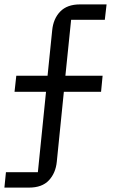

<svg xmlns="http://www.w3.org/2000/svg" viewBox="-23 -718 528 872"><path d="M4 64H149L186 -301H43L51 -374H193L214 -580Q219 -633 250.5 -665.5Q282 -698 340 -698H461L453 -628H300L274 -374H443L436 -301H267L235 16Q230 68 199 101Q168 134 109 134H-3Z"/></svg>

Font: IBM Plex Sans Arabic
Style: Regular
Weight: 400
Designer: Mike Abbink, Paul van der Laan, Pieter van Rosmalen, Wael Morcos, Khajak Apelian
Foundry: Bold Monday
Version: Version 1.005